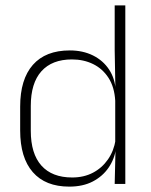

<svg xmlns="http://www.w3.org/2000/svg" viewBox="-20 -684 562 714"><path d="M237.5 10Q149 10 102 -43.8Q55 -97.5 55 -199V-287.5Q55 -389 102.2 -442.8Q149.5 -496.5 239.5 -496.5Q288 -496.5 325.8 -477.8Q363.5 -459 385.8 -425.2Q408 -391.5 410.5 -345.5H423.5L408.5 -309.5Q405.5 -360.5 383.5 -394.5Q361.5 -428.5 326.2 -445.8Q291 -463 247.5 -463Q173.5 -463 134 -419Q94.5 -375 94.5 -290V-197.5Q94.5 -112.5 134 -68.2Q173.5 -24 248.5 -24Q292 -24 325.8 -41.8Q359.5 -59.5 381.5 -91.2Q403.5 -123 410 -164.5L423 -132.5H411.5Q406 -93 384 -60.8Q362 -28.5 325.2 -9.2Q288.5 10 237.5 10ZM406.5 0 409.5 -126.5 408.5 -140V-347L409 -359L406.5 -497.5V-664H446V0Z"/></svg>

Font: Anek Tamil ExtraLight
Style: Regular
Weight: 250
Version: Version 1.003